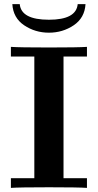

<svg xmlns="http://www.w3.org/2000/svg" viewBox="-20 -914 476 934"><path d="M40 -894H76Q83 -818 218 -818Q351 -818 358 -894H396Q392 -827 338.5 -791Q285 -755 218 -755Q151 -755 97.5 -791Q44 -827 40 -894ZM33 0V-47H147V-639H33V-686Q74 -683 218 -683Q362 -683 403 -686V-639H289V-47H403V0Q362 -3 218 -3Q74 -3 33 0Z"/></svg>

Font: CMU Serif
Style: Bold
Weight: 700
Version: Version 0.7.0